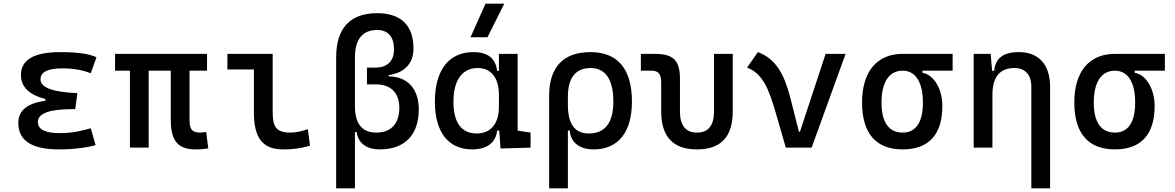

<svg xmlns="http://www.w3.org/2000/svg" viewBox="-20 -815 6485 1060"><path d="M305.7 9.8C387.2 9.8 455.6 0.5 507.8 -13.7L481 -106.9C439 -95.7 390.1 -80.1 309.6 -80.1C229 -80.1 189 -100.6 189 -141.6C189 -189 252.4 -212.4 379.9 -212.4H395.5L407.2 -300.8C271 -306.2 203.6 -331.5 203.6 -377C203.6 -417.5 243.7 -437.5 324.2 -437.5C383.8 -437.5 435.5 -428.7 481 -410.6L512.7 -499C471.7 -518.1 405.8 -527.3 313.5 -527.3C168 -527.3 95.7 -485.4 95.7 -401.4C95.7 -335.4 140.1 -291.5 230.5 -268.6V-258.8C130.4 -245.1 81.1 -204.6 81.1 -136.7C81.1 -38.6 155.3 9.8 305.7 9.8Z M1058.6 9.8C1089.4 9.8 1105.5 8.3 1129.9 3.9L1118.2 -86.9C1105.5 -84.5 1096.7 -83 1087.9 -83C1036.1 -83 1026.4 -105 1026.4 -156.2V-424.8H1123V-517.6H615.2V-424.8H697.3V0H800.8V-424.8H922.9V-151.4C922.9 -38.6 962.9 9.8 1058.6 9.8Z M1544.9 9.8C1597.7 9.8 1641.1 3.9 1691.4 -10.7L1679.7 -101.6C1640.1 -88.9 1610.8 -83 1584 -83C1501 -83 1485.4 -118.2 1485.4 -200.2V-517.6H1235.4V-431.6H1381.8V-195.3C1381.8 -51.8 1429.7 9.8 1544.9 9.8Z M2077.1 9.8C2213.9 9.8 2292 -70.3 2292 -210C2292 -324.7 2231.9 -391.1 2126 -393.6V-400.4C2213.4 -413.1 2262.7 -464.8 2262.7 -546.9C2262.7 -675.3 2193.8 -742.2 2061.5 -742.2C1913.1 -742.2 1835.9 -659.2 1835.9 -499.5V224.6H1939.5V-85.9H1949.2C1957 -24.9 2002.9 9.8 2077.1 9.8ZM1939.5 -229.5V-498C1939.5 -597.7 1981.4 -649.4 2061.5 -649.4C2123 -649.4 2155.3 -612.3 2155.3 -542C2155.3 -478.5 2118.2 -441.9 2053.7 -441.9H2005.9V-349.1H2056.6C2138.2 -349.1 2184.6 -301.8 2184.6 -219.7C2184.6 -132.8 2138.7 -83 2058.6 -83C1979 -83 1939.5 -131.3 1939.5 -229.5Z M2586.9 9.8C2665 9.8 2717.3 -24.9 2724.6 -93.8H2736.3L2743.2 4.9L2909.2 0V-83L2837.9 -93.8V-517.6H2734.4V-423.8H2724.6C2716.3 -493.2 2672.9 -527.3 2592.8 -527.3C2458 -527.3 2380.9 -427.7 2380.9 -253.9C2380.9 -84 2456.1 9.8 2586.9 9.8ZM2734.4 -224.6C2734.4 -132.3 2689 -78.1 2612.3 -78.1C2527.3 -78.1 2483.4 -137.7 2483.4 -253.9C2483.4 -372.1 2531.7 -439.5 2617.2 -439.5C2690.9 -439.5 2734.4 -385.3 2734.4 -293ZM2577.6 -609.4H2671.4L2764.2 -794.9H2660.6Z M3257.8 9.8C3392.1 9.8 3468.8 -84 3468.8 -253.9C3468.8 -433.6 3390.6 -527.3 3240.2 -527.3C3089.8 -527.3 3011.7 -444.3 3011.7 -285.6V224.6H3115.2V-94.7H3125C3131.3 -25.4 3182.1 9.8 3257.8 9.8ZM3115.2 -237.3V-281.2C3115.2 -385.3 3158.2 -439.5 3240.2 -439.5C3323.2 -439.5 3366.2 -376 3366.2 -253.9C3366.2 -137.7 3320.3 -78.1 3231.4 -78.1C3152.8 -78.1 3115.2 -129.9 3115.2 -237.3Z M3828.1 9.8C3960 9.8 4025.4 -59.6 4025.4 -200.2V-517.6H3921.9V-200.2C3921.9 -122.1 3890.6 -83 3828.1 -83C3765.6 -83 3733.9 -122.1 3733.9 -200.2V-380.9C3733.9 -481.4 3697.3 -517.6 3595.2 -517.6H3518.1V-424.8H3575.7C3615.7 -424.8 3630.4 -406.7 3630.4 -356.4V-200.2C3630.4 -59.6 3696.3 9.8 3828.1 9.8Z M4318.4 0H4460.9L4648.4 -517.6H4538.1L4396.5 -87.9H4390.6L4343.8 -273.4C4310.5 -403.8 4264.2 -490.2 4164.1 -527.3L4104.5 -441.9C4192.4 -408.7 4225.1 -321.3 4263.2 -190.4Z M4963.4 9.8C5107.4 9.8 5182.6 -72.3 5182.6 -229.5C5182.6 -323.7 5135.7 -402.8 5072.8 -413.1V-424.8H5239.3V-517.6H4963.4C4821.3 -517.6 4739.3 -419.9 4739.3 -249C4739.3 -79.1 4815.9 9.8 4963.4 9.8ZM4963.4 -83C4886.7 -83 4846.7 -140.1 4846.7 -249C4846.7 -361.3 4888.7 -424.8 4963.4 -424.8C5034.7 -424.8 5075.2 -361.3 5075.2 -249C5075.2 -140.1 5036.6 -83 4963.4 -83Z M5673.8 224.6H5777.3V-336.9C5777.3 -458 5714.8 -527.3 5605.5 -527.3C5518.6 -527.3 5474.6 -493.2 5468.8 -423.8H5457.5L5449.2 -517.6H5355.5V0H5459V-291C5459 -390.6 5500 -439.5 5581.1 -439.5C5639.6 -439.5 5673.8 -402.3 5673.8 -336.9Z M6135.3 9.8C6279.3 9.8 6354.5 -72.3 6354.5 -229.5C6354.5 -323.7 6307.6 -402.8 6244.6 -413.1V-424.8H6411.1V-517.6H6135.3C5993.2 -517.6 5911.1 -419.9 5911.1 -249C5911.1 -79.1 5987.8 9.8 6135.3 9.8ZM6135.3 -83C6058.6 -83 6018.6 -140.1 6018.6 -249C6018.6 -361.3 6060.5 -424.8 6135.3 -424.8C6206.5 -424.8 6247.1 -361.3 6247.1 -249C6247.1 -140.1 6208.5 -83 6135.3 -83Z"/></svg>

Font: Cascadia Code PL
Style: Regular
Weight: 400
Monospace: yes
Designer: Aaron Bell
Foundry: Saja Typeworks
Version: Version 2404.023